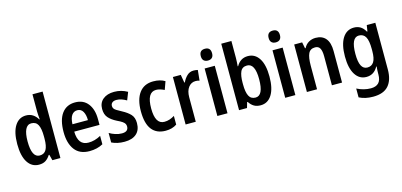

<svg xmlns="http://www.w3.org/2000/svg" viewBox="-81 -1321 4437 2121"><g transform="rotate(-15 2137.5 -260.0)"><path d="M217 10Q134 10 87.5 -63Q41 -136 41 -271Q41 -407 87.5 -480Q134 -553 215 -553Q259 -553 292 -532Q325 -511 347 -473H352Q350 -497 348 -520.5Q346 -544 346 -563V-760H462V0H370L353 -66H346Q323 -29 293 -9.5Q263 10 217 10ZM250 -86Q301 -86 324.5 -127Q348 -168 348 -252V-279Q348 -367 325.5 -410.5Q303 -454 249 -454Q204 -454 181.5 -407Q159 -360 159 -271Q159 -86 250 -86Z M776 -552Q871 -552 922.5 -485.5Q974 -419 974 -308V-242H685Q688 -84 807 -84Q879 -84 949 -123V-27Q882 10 795 10Q682 10 626 -64.5Q570 -139 570 -268Q570 -406 624 -479Q678 -552 776 -552ZM778 -462Q738 -462 714 -429Q690 -396 687 -326H864Q864 -386 842.5 -424Q821 -462 778 -462Z M1379 -155Q1379 -75 1331 -32.5Q1283 10 1195 10Q1151 10 1115 2Q1079 -6 1048 -21V-130Q1077 -112 1115 -99.5Q1153 -87 1190 -87Q1264 -87 1264 -147Q1264 -163 1257 -176.5Q1250 -190 1229.5 -204.5Q1209 -219 1170 -237Q1111 -267 1079 -304Q1047 -341 1047 -404Q1047 -474 1095 -513.5Q1143 -553 1223 -553Q1265 -553 1301.5 -543Q1338 -533 1374 -513L1339 -424Q1311 -440 1283 -450Q1255 -460 1225 -460Q1194 -460 1177 -446Q1160 -432 1160 -408Q1160 -392 1167.5 -379.5Q1175 -367 1195.5 -354Q1216 -341 1254 -321Q1311 -291 1345 -255Q1379 -219 1379 -155Z M1665 10Q1562 10 1508 -58.5Q1454 -127 1454 -269Q1454 -403 1509.5 -478Q1565 -553 1670 -553Q1711 -553 1744 -544.5Q1777 -536 1803 -520L1770 -428Q1746 -440 1722 -447Q1698 -454 1676 -454Q1572 -454 1572 -269Q1572 -89 1676 -89Q1708 -89 1736.5 -98.5Q1765 -108 1793 -125V-26Q1741 10 1665 10Z M2131 -553Q2156 -553 2180 -547L2168 -428Q2149 -435 2123 -435Q2073 -435 2041.5 -393.5Q2010 -352 2010 -280V0H1894V-543H1984L2000 -451H2006Q2025 -493 2056.5 -523Q2088 -553 2131 -553Z M2316 -753Q2380 -753 2380 -685Q2380 -651 2363 -634.5Q2346 -618 2316 -618Q2286 -618 2268.5 -634.5Q2251 -651 2251 -685Q2251 -753 2316 -753ZM2373 -543V0H2257V-543Z M2621 -566Q2621 -545 2619.5 -521Q2618 -497 2616 -472H2621Q2643 -511 2675.5 -531.5Q2708 -552 2752 -552Q2833 -552 2879.5 -480Q2926 -408 2926 -272Q2926 -137 2879.5 -63.5Q2833 10 2751 10Q2707 10 2676 -8Q2645 -26 2621 -63H2614L2596 0H2505V-760H2621ZM2717 -454Q2662 -454 2641.5 -409Q2621 -364 2621 -284V-264Q2621 -175 2643.5 -131Q2666 -87 2719 -87Q2808 -87 2808 -274Q2808 -454 2717 -454Z M3092 -753Q3156 -753 3156 -685Q3156 -651 3139 -634.5Q3122 -618 3092 -618Q3062 -618 3044.5 -634.5Q3027 -651 3027 -685Q3027 -753 3092 -753ZM3149 -543V0H3033V-543Z M3527 -553Q3602 -553 3642.5 -505Q3683 -457 3683 -360V0H3567V-332Q3567 -392 3550.5 -422.5Q3534 -453 3495 -453Q3440 -453 3418.5 -408.5Q3397 -364 3397 -268V0H3281V-543H3372L3386 -472H3393Q3413 -512 3448.5 -532.5Q3484 -553 3527 -553Z M3965 -553Q4007 -553 4038.5 -534Q4070 -515 4094 -473H4100L4111 -543H4209V-9Q4209 111 4152.5 175.5Q4096 240 3976 240Q3885 240 3817 205V104Q3895 144 3976 144Q4033 144 4063.5 114Q4094 84 4094 17V4Q4094 -32 4098 -73H4093Q4048 10 3961 10Q3880 10 3834 -63Q3788 -136 3788 -269Q3788 -405 3835 -479Q3882 -553 3965 -553ZM3996 -454Q3907 -454 3907 -267Q3907 -176 3929.5 -132Q3952 -88 3998 -88Q4047 -88 4071.5 -127Q4096 -166 4096 -250V-274Q4096 -369 4072 -411.5Q4048 -454 3996 -454Z"/></g></svg>

Font: Noto Sans Ethiopic Condensed SemiBold
Style: Regular
Weight: 600
Width: 3
Designer: Monotype Design Team
Foundry: Monotype Imaging Inc.
Version: Version 2.102; ttfautohint (v1.8.4.7-5d5b)